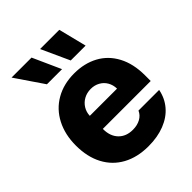

<svg xmlns="http://www.w3.org/2000/svg" viewBox="-213 -876 1008 1008"><g transform="rotate(-45 291.0 -372.0)"><path d="M32.2 -262.7Q32.2 -344.2 64.5 -406.5Q96.7 -468.8 156 -502.9Q215.3 -537.1 293.9 -537.1Q369.1 -537.1 427 -505.9Q484.9 -474.6 517.3 -413.6Q549.8 -352.5 549.8 -266.6V-224.6H194.3V-221.7Q194.3 -170.4 223.6 -139.9Q252.9 -109.4 302.7 -109.4Q335.9 -109.4 360.1 -122.8Q384.3 -136.2 394.5 -160.2H547.9Q538.1 -108.4 505.4 -70.1Q472.7 -31.7 420.2 -11Q367.7 9.8 299.8 9.8Q217.3 9.8 157 -23.2Q96.7 -56.2 64.5 -117.4Q32.2 -178.7 32.2 -262.7ZM396.5 -321.3Q396 -349.1 383.3 -371.1Q370.6 -393.1 348.1 -405.5Q325.7 -418 297.9 -418Q269 -418 245.8 -405.3Q222.7 -392.6 209 -370.6Q195.3 -348.6 194.3 -321.3ZM45.9 -753.9H194.3L264.6 -597.7H152.3ZM257.8 -753.9H400.4L439.5 -597.7H329.1Z"/></g></svg>

Font: Pretendard JP ExtraBold
Style: Regular
Weight: 800
Designer: Base glyphs from Inter by Rasmus Andersson; Hangeul glyphs from Noto Sans CJK(Source Han Sans) by Jang Soo-young and Kan
Foundry: Kil Hyung-jin
Version: Version 1.309